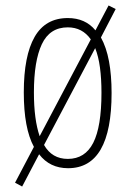

<svg xmlns="http://www.w3.org/2000/svg" viewBox="-20 -605 479 702"><path d="M388 -265Q388 10 229 10Q162 10 123 -41L61 77L35 63L104 -68Q67 -136 67 -267Q67 -401 106.5 -470Q146 -539 228 -539Q292 -539 329 -494L377 -585L403 -572L349 -468Q369 -432 378.5 -381Q388 -330 388 -265ZM104 -267Q104 -168 125 -107L312 -461Q281 -505 228 -505Q162 -505 133 -443.5Q104 -382 104 -267ZM351 -266Q351 -317 345.5 -358Q340 -399 328 -429L141 -75Q170 -24 228 -24Q291 -24 321 -83Q351 -142 351 -266Z"/></svg>

Font: Noto Sans Lao ExtraCondensed ExtraLight
Style: Regular
Weight: 200
Width: 2
Designer: Monotype Design Team
Foundry: Monotype Imaging Inc.
Version: Version 2.003; ttfautohint (v1.8.4.7-5d5b)